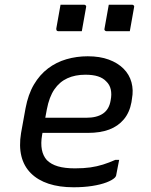

<svg xmlns="http://www.w3.org/2000/svg" viewBox="-20 -781 640 812"><path d="M351 -543Q402 -543 440 -529Q478 -515 502.5 -490.5Q527 -466 536 -433Q545 -400 538 -363L536 -349Q528 -305 503.5 -276Q479 -247 441.5 -233Q404 -219 352 -219Q328 -219 295 -219Q262 -219 223.5 -219Q185 -219 145 -219L108 -213L117 -283Q161 -283 200.5 -283Q240 -283 276 -283Q312 -283 345 -283Q390 -283 416 -301Q442 -319 448 -357Q453 -382 448.5 -402.5Q444 -423 429 -437Q416 -451 394.5 -458Q373 -465 341 -465Q298 -465 265 -450Q232 -435 210 -403Q188 -371 178 -318L158 -210Q152 -175 157 -148.5Q162 -122 178 -104Q196 -86 225 -77.5Q254 -69 297 -69Q334 -69 362 -73Q390 -77 415.5 -85Q441 -93 468 -105H484Q481 -89 477.5 -72Q474 -55 471 -38Q470 -36 469 -34Q468 -32 466 -30Q455 -19 430 -9.5Q405 0 369.5 5.5Q334 11 291 11Q231 11 185.5 -4Q140 -19 110.5 -48.5Q81 -78 70.5 -120.5Q60 -163 69 -218L88 -323Q99 -382 123.5 -423.5Q148 -465 183 -491.5Q218 -518 261 -530.5Q304 -543 351 -543ZM236 -761Q261 -761 285.5 -761Q310 -761 335 -761Q339 -761 341 -759.5Q343 -758 344 -756Q345 -754 344 -750L326 -649Q301 -649 276.5 -649Q252 -649 227 -649Q224 -649 221.5 -650.5Q219 -652 218.5 -654.5Q218 -657 218 -660ZM440 -761Q465 -761 489.5 -761Q514 -761 538 -761Q542 -761 544 -759.5Q546 -758 547 -756Q548 -754 547 -750L529 -649Q505 -649 480 -649Q455 -649 431 -649Q428 -649 425.5 -650.5Q423 -652 422 -654.5Q421 -657 422 -660Z"/></svg>

Font: RecMonoLinear Nerd Font Mono
Style: Italic
Weight: 400
Italic angle: -10°
Monospace: yes
Version: Version 1.085; ttfautohint (v1.8.4.7-5d5b);Nerd Fonts 3.2.1